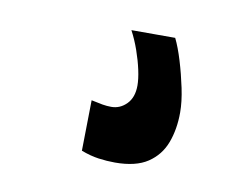

<svg xmlns="http://www.w3.org/2000/svg" viewBox="-40 -53 401 323"><g transform="rotate(10 160.5 108.0)"><path d="M116.2 123.6Q127.8 126.2 135.5 127.5Q143.2 128.8 150.6 128.8Q165.6 128.8 176.7 117.5Q187.8 106.2 187.8 85.8Q187.8 74.8 184.5 59.5Q181.2 44.2 175.3 27.3Q169.4 10.4 161.6 -4.2H236.4Q243.6 10.4 250.2 32.2Q256.8 54 261.6 76.9Q266.4 99.8 266.4 118Q266.4 146.8 257.7 169.9Q249 193 228.7 206.5Q208.4 220 172.8 220Q159.2 220 144.8 218Q130.4 216 114.8 210Z"/></g></svg>

Font: Georama ExtraCondensed Thin
Style: Regular
Weight: 100
Width: 2
Designer: Jean-Baptiste Levee
Foundry: Production Type
Version: Version 1.001